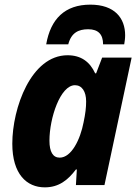

<svg xmlns="http://www.w3.org/2000/svg" viewBox="-20 -797 592 827"><path d="M179 -606H274C287 -656 318 -671 360 -671C404 -671 424 -648 424 -606H515C517 -618 519 -631 519 -645C519 -719 474 -777 369 -777C260 -777 198 -716 179 -606ZM173 10C234 10 273 -22 307 -67H311L307 0H430L547 -549H420L394 -481H390C367 -531 329 -559 271 -559C114 -559 33 -332 33 -178C33 -47 95 10 173 10ZM237 -118C208 -118 193 -143 193 -191C193 -289 240 -430 303 -430C333 -430 351 -403 351 -360C351 -334 348 -308 340 -270C326 -197 288 -118 237 -118Z"/></svg>

Font: Noto Sans SemiCondensed ExtraBold
Style: Italic
Weight: 800
Width: 4
Italic angle: -12°
Designer: Monotype Design Team
Foundry: Monotype Imaging Inc.
Version: Version 2.013